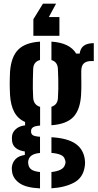

<svg xmlns="http://www.w3.org/2000/svg" viewBox="-20 -835 532 1046"><path d="M198 191.3Q122.7 187.6 88.3 164.2Q53.8 140.9 46.6 106Q45.4 99.3 44.6 89.7Q43.8 80.1 45 72.6Q48.2 48.5 65.3 31.2Q82.3 13.9 115.3 9.2V-9.7Q51.9 -19.3 45.7 -65.9Q44.4 -76.4 44.9 -82Q45.3 -87.7 45.7 -94.9Q48.1 -115.7 67 -132.2Q85.9 -148.8 116.7 -152.1V-170.4Q77.3 -187.9 57.8 -224.5Q38.2 -261 34.6 -317.9Q33.8 -337.9 33.3 -353.8Q32.8 -369.6 32.9 -383.7Q33 -397.8 33.5 -412.4Q34 -427 34.6 -443.8Q40.6 -525.2 78.7 -564Q116.8 -602.9 198 -608.2V-508.1Q179.8 -503.4 170.6 -491Q161.3 -478.6 160.7 -458.3Q159.7 -431.3 159.2 -404.7Q158.7 -378.1 158.9 -352.6Q159.2 -327.2 160.7 -303.1Q161.8 -282.9 171.5 -270.4Q181.1 -258 198.4 -252.8V-150.9Q170.9 -148.9 160.1 -141.6Q149.3 -134.4 149.3 -121.6Q149.3 -121 149.3 -120Q149.3 -119 149.3 -117.9Q149.3 -105 158.7 -98.6Q168.1 -92.2 198 -89.9V-1.7Q170 0.9 154.6 10.4Q139.2 19.9 135.2 36.8Q132.9 43.5 133.2 51.1Q133.6 58.6 135.2 64.5Q139.7 82.5 155.3 91.1Q170.9 99.7 198 102.1ZM260.2 190.9V102.2Q290.4 99 309.6 89.6Q328.8 80.1 333.9 62.6Q337.2 54.9 336.9 48Q336.7 41.1 333.1 32.6Q328.7 16.1 309.4 8.2Q290.2 0.3 260.2 -2V-87.4Q345.8 -82.4 389.3 -53.4Q432.8 -24.5 441.6 30.1Q442.9 37.5 443.3 48.7Q443.7 60 441.6 72.5Q432.8 133.3 383.1 159.9Q333.3 186.4 260.2 190.9ZM260.2 -152.7V-253.2Q276.5 -258.5 285.5 -270Q294.5 -281.6 295.6 -300.3Q297.1 -324.1 297.6 -350.7Q298 -377.2 297.4 -405Q296.9 -432.8 295.4 -460.5Q294.3 -479.3 285.6 -491.2Q277 -503 260.2 -507.7V-608.2Q360.1 -601.9 395.1 -542.9H414Q417.8 -572.1 436.7 -585.9Q455.6 -599.6 490.9 -600V-502.4H476.5Q451.2 -502.4 437 -490Q422.7 -477.6 422.7 -445.9V-418.7Q423 -400 423.2 -385.1Q423.3 -370.2 423.1 -354.5Q422.8 -338.8 421.7 -317.9Q416.7 -236.5 379.4 -197.5Q342.1 -158.5 260.2 -152.7ZM285.5 -815 246 -741.9H303.7V-640H161.8V-730.1L214 -815Z"/></svg>

Font: Big Shoulders Stencil Text SC Thin
Style: Regular
Weight: 100
Designer: Patric King
Foundry: XO Type Co
Version: Version 2.001